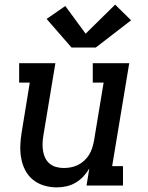

<svg xmlns="http://www.w3.org/2000/svg" viewBox="-20 -804 640 832"><path d="M226 8Q198 8 171 0Q144 -8 123 -25Q102 -42 89.5 -66Q77 -90 72 -117.5Q67 -145 68 -173.5Q69 -202 74 -231L109 -446H63V-530H220L168 -217Q165 -200 164.5 -183Q164 -166 166.5 -150Q169 -134 176 -119.5Q183 -105 195 -95Q207 -85 223 -80.5Q239 -76 256 -76Q272 -76 287.5 -79Q303 -82 317.5 -89Q332 -96 344.5 -107.5Q357 -119 365.5 -132.5Q374 -146 379 -161.5Q384 -177 387 -192L429 -446H382V-530H540L466 -84H513V0H355L367 -74Q356 -55 341 -39Q326 -23 307 -12Q288 -1 267 3.5Q246 8 226 8ZM290 -598 182 -722 263 -778 351 -658 479 -784 548 -716 395 -598Z"/></svg>

Font: Iosevka Curly Slab MdExObl
Style: Regular
Weight: 500
Width: 7
Italic angle: -9°
Monospace: yes
Designer: Belleve Invis
Foundry: Belleve Invis
Version: Version 11.1.0; ttfautohint (v1.8.3)